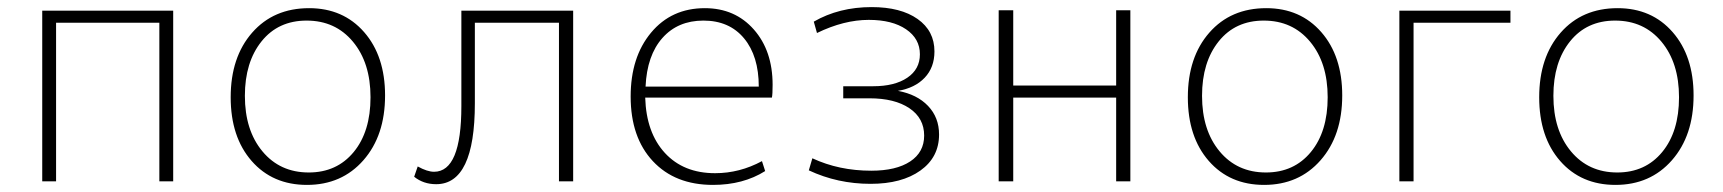

<svg xmlns="http://www.w3.org/2000/svg" viewBox="-20 -511 4854 541"><path d="M99 0V-481H468V0H429V-447H138V0Z M845 10Q748 10 689 -57.5Q630 -125 630 -237Q630 -350 690.5 -419Q751 -488 851 -488Q947 -488 1006 -420.5Q1065 -353 1065 -242Q1065 -129 1004 -59.5Q943 10 845 10ZM850 -25Q929 -25 976.5 -82.5Q1024 -140 1024 -237Q1024 -334 974.5 -393.5Q925 -453 844 -453Q764 -453 717 -394.5Q670 -336 670 -241Q670 -144 719.5 -84.5Q769 -25 850 -25Z M1209 8Q1173 8 1147 -13L1157 -42Q1184 -27 1203 -27Q1280 -27 1280 -212V-481H1595V0H1555V-447H1318V-220Q1318 8 1209 8Z M1989 10Q1882 10 1819.5 -57Q1757 -124 1757 -239Q1757 -350 1814.5 -419Q1872 -488 1966 -488Q2051 -488 2104 -428Q2157 -368 2157 -272Q2157 -245 2155 -236H1798Q1801 -137 1853.5 -80Q1906 -23 1995 -23Q2064 -23 2127 -57L2136 -29Q2074 10 1989 10ZM1962 -453Q1890 -453 1846.5 -404Q1803 -355 1799 -267H2118Q2118 -353 2076.5 -403Q2035 -453 1962 -453Z M2433 7Q2340 7 2259 -31L2269 -65Q2344 -30 2435 -30Q2505 -30 2544.5 -56Q2584 -82 2584 -129Q2584 -178 2542.5 -206Q2501 -234 2430 -234H2356V-268H2440Q2501 -268 2536.5 -292Q2572 -316 2572 -358Q2572 -402 2533 -428.5Q2494 -455 2428 -455Q2358 -455 2282 -418L2273 -450Q2344 -491 2436 -491Q2518 -491 2565.5 -457.5Q2613 -424 2613 -366Q2613 -321 2585.5 -292Q2558 -263 2510 -255Q2564 -245 2595 -212.5Q2626 -180 2626 -132Q2626 -68 2573.5 -30.5Q2521 7 2433 7Z M2794 0V-482H2835V-270H3125V-482H3165V0H3125V-236H2835V0Z M3542 10Q3445 10 3386 -57.5Q3327 -125 3327 -237Q3327 -350 3387.5 -419Q3448 -488 3548 -488Q3644 -488 3703 -420.5Q3762 -353 3762 -242Q3762 -129 3701 -59.5Q3640 10 3542 10ZM3547 -25Q3626 -25 3673.5 -82.5Q3721 -140 3721 -237Q3721 -334 3671.5 -393.5Q3622 -453 3541 -453Q3461 -453 3414 -394.5Q3367 -336 3367 -241Q3367 -144 3416.5 -84.5Q3466 -25 3547 -25Z M3923 0V-481H4236V-447H3963V0Z M4532 10Q4435 10 4376 -57.5Q4317 -125 4317 -237Q4317 -350 4377.5 -419Q4438 -488 4538 -488Q4634 -488 4693 -420.5Q4752 -353 4752 -242Q4752 -129 4691 -59.5Q4630 10 4532 10ZM4537 -25Q4616 -25 4663.5 -82.5Q4711 -140 4711 -237Q4711 -334 4661.5 -393.5Q4612 -453 4531 -453Q4451 -453 4404 -394.5Q4357 -336 4357 -241Q4357 -144 4406.5 -84.5Q4456 -25 4537 -25Z"/></svg>

Font: Cantarell Light
Style: Regular
Weight: 300
Designer: Dave Crossland, Nikolaus Waxweiler, Florian Fecher, Jacques Le Bailly, Eben Sorkin, Alexei Vanyashin, Alexios Zavras, Em
Version: Version 0.303